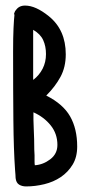

<svg xmlns="http://www.w3.org/2000/svg" viewBox="-20 -757 328 689"><path d="M32 -705 30 -706Q31 -709 32 -712Q33 -715 35 -719H36Q47 -737 70 -737Q108 -737 155 -699Q216 -650 216 -562Q216 -516 197 -481Q178 -446 146 -414Q206 -384 231.5 -339.5Q257 -295 257 -231Q257 -193 240.5 -166Q224 -139 198 -121.5Q172 -104 139 -96Q106 -88 74 -88Q59 -88 48.5 -94.5Q38 -101 36 -118Q36 -121 35.5 -129Q35 -137 34 -148Q29 -220 28 -325Q27 -430 27 -572Q27 -623 28.5 -655.5Q30 -688 32 -705ZM101 -298Q102 -278 102.5 -257.5Q103 -237 103 -220Q103 -215 103.5 -210Q104 -205 104 -200Q104 -187 104 -178Q104 -169 105 -164Q135 -166 160.5 -185.5Q186 -205 186 -237Q186 -277 162 -307Q138 -337 100 -354V-345Q100 -339 100 -327.5Q100 -316 101 -298ZM145 -563Q145 -591 135 -613Q125 -635 99 -650V-476Q99 -471 99.5 -472Q100 -473 99 -470Q121 -487 133 -510.5Q145 -534 145 -563Z"/></svg>

Font: PreciousPlastic
Style: Regular
Weight: 700
Version: Version 001.006